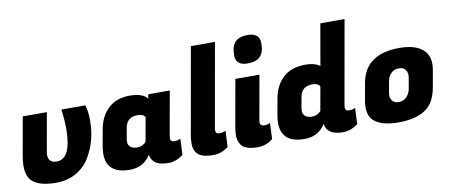

<svg xmlns="http://www.w3.org/2000/svg" viewBox="-68 -1044 3129 1335"><g transform="rotate(-10 1496.0 -376.5)"><path d="M529 -481Q543 -439 543 -369.5Q543 -300 526 -236Q509 -172 474.5 -114.5Q440 -57 378.5 -21.5Q317 14 237 14Q112 14 64 -37Q32 -71 32 -141Q32 -174 40 -216L87 -481H257L210 -215Q207 -200 207 -188Q207 -131 266 -131Q370 -131 370 -349Q370 -400 362 -462L359 -481Z M1068 -154Q1068 -128 1094.5 -128Q1121 -128 1139 -138L1134 -25Q1086 14 1026 14Q916 14 904 -66Q854 14 757 14Q593 14 593 -127Q593 -151 598 -180L619 -297Q635 -387 692.5 -440.5Q750 -494 842.5 -494Q935 -494 968 -451L973 -481H1125L1069 -166Q1068 -160 1068 -154ZM772 -202Q770 -193 770 -177Q770 -161 785 -145.5Q800 -130 835.5 -130Q871 -130 897 -158L927 -326Q916 -351 875 -351Q798 -351 785 -277Z M1387 -154Q1387 -128 1413.5 -128Q1440 -128 1458 -138L1453 -25Q1405 14 1345 14Q1254 14 1227 -28Q1210 -55 1210 -87Q1210 -119 1214 -143L1323 -759H1493L1388 -166Q1387 -160 1387 -154Z M1731 -128Q1754 -128 1772 -138L1767 -25Q1720 14 1660 14Q1569 14 1542 -28Q1524 -56 1524 -87.5Q1524 -119 1528 -143L1588 -481H1758L1702 -166Q1701 -160 1701 -155Q1701 -128 1731 -128ZM1608 -644Q1608 -708 1636.5 -737.5Q1665 -767 1725 -767Q1809 -767 1809 -693Q1809 -630 1780.5 -601Q1752 -572 1691 -572Q1608 -572 1608 -644Z M2302 -154Q2302 -128 2328.5 -128Q2355 -128 2373 -138L2368 -25Q2320 14 2260 14Q2150 14 2138 -66Q2088 14 1991 14Q1827 14 1827 -127Q1827 -151 1832 -180L1853 -297Q1869 -387 1926.5 -440.5Q1984 -494 2086 -494Q2149 -494 2186 -467L2237 -759H2408L2303 -166Q2302 -160 2302 -154ZM2006 -202Q2004 -193 2004 -177Q2004 -161 2019 -145.5Q2034 -130 2069.5 -130Q2105 -130 2131 -158L2161 -326Q2150 -351 2109 -351Q2032 -351 2019 -277Z M2749 -495Q2857 -495 2912 -448Q2955 -411 2955 -345Q2955 -323 2950 -297L2929 -180Q2910 -74 2840.5 -30Q2771 14 2655 14Q2539 14 2485 -30Q2445 -63 2445 -129Q2445 -152 2450 -180L2471 -297Q2506 -495 2749 -495ZM2776 -277Q2778 -287 2778 -302.5Q2778 -318 2765 -337Q2752 -356 2719.5 -356Q2687 -356 2665 -334.5Q2643 -313 2637 -277L2624 -202Q2622 -192 2622 -176.5Q2622 -161 2635 -143Q2648 -125 2680.5 -125Q2713 -125 2735 -147.5Q2757 -170 2763 -202Z"/></g></svg>

Font: Fugaz One
Style: Regular
Weight: 400
Designer: Daniel Hernandez
Foundry: Daniel Hernandez
Version: Version 1.002